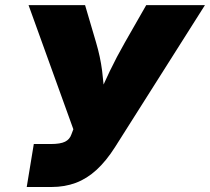

<svg xmlns="http://www.w3.org/2000/svg" viewBox="-20 -748 840 768"><path d="M86.9 0 115.2 -171.9H182.6Q221.7 -171.9 240.2 -181.2Q258.8 -190.4 265.6 -210.4L273.4 -231L94.2 -727.5H320.3L364.3 -578.1Q381.3 -520.5 388.4 -465.3Q395.5 -410.2 397 -362.5Q398.4 -314.9 398.9 -279.8H338.9Q353.5 -314.9 373.3 -361.8Q393.1 -408.7 419.4 -463.9Q445.8 -519 479.5 -578.1L564.9 -727.5H799.8L439.9 -159.2Q404.8 -104 366.2 -68.6Q327.6 -33.2 283.2 -16.6Q238.8 0 186 0Z"/></svg>

Font: Inter 17pt Black
Style: Italic
Weight: 900
Italic angle: -9.3988°
Version: Version 4.001;git-66647c0bb